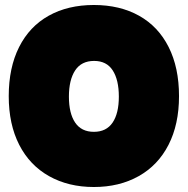

<svg xmlns="http://www.w3.org/2000/svg" viewBox="-20 -734 752 769"><path d="M15 -349Q15 -463 56.5 -545.5Q98 -628 175 -671Q252 -714 356 -714Q460 -714 537 -671Q614 -628 655.5 -545.5Q697 -463 697 -349Q697 -236 655 -154Q613 -72 535.5 -28.5Q458 15 356 15Q254 15 176.5 -28.5Q99 -72 57 -154Q15 -236 15 -349ZM456 -347Q456 -414 431.5 -452Q407 -490 357 -490Q306 -490 281 -452Q256 -414 256 -347Q256 -280 281 -243Q306 -206 356 -206Q406 -206 431 -243Q456 -280 456 -347Z"/></svg>

Font: Prompt Black
Style: Regular
Weight: 900
Designer: Katatrad Team
Foundry: CadsonDemak
Version: Version 1.001